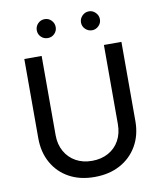

<svg xmlns="http://www.w3.org/2000/svg" viewBox="-97 -977 900 1069"><g transform="rotate(-10 353.0 -442.0)"><path d="M351 15Q269 15 208 -18.5Q147 -52 113 -112.5Q79 -173 79 -252V-700H177V-252Q177 -200 199.5 -160Q222 -120 261.5 -98Q301 -76 353 -76Q405 -76 445 -98Q485 -120 507 -160Q529 -200 529 -252V-700H628V-252Q628 -173 593 -112.5Q558 -52 496 -18.5Q434 15 351 15ZM479 -792Q457 -792 441 -807.5Q425 -823 425 -845Q425 -867 441 -883Q457 -899 479 -899Q500 -899 516 -883Q532 -867 532 -845Q532 -823 516 -807.5Q500 -792 479 -792ZM229 -792Q206 -792 190.5 -807.5Q175 -823 175 -845Q175 -867 190.5 -883Q206 -899 229 -899Q251 -899 266.5 -883Q282 -867 282 -845Q282 -823 266.5 -807.5Q251 -792 229 -792Z"/></g></svg>

Font: Figtree Medium
Style: Regular
Weight: 500
Designer: Erik Kennedy
Foundry: Erik Kennedy
Version: Version 2.001; ttfautohint (v1.8.4.7-5d5b);gftools[0.9.27]